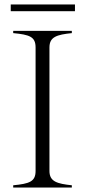

<svg xmlns="http://www.w3.org/2000/svg" viewBox="-20 -838 380 858"><path d="M39 -10V0H301V-10C236 -17 201 -26 201 -74V-626C201 -674 235 -683 301 -690V-700H39V-690C112 -683 139 -674 139 -626V-74C139 -26 111 -17 39 -10ZM28 -818V-788H315V-818Z"/></svg>

Font: Sprat Condensed Light
Style: Regular
Weight: 300
Width: 3
Designer: Ethan Nakache
Foundry: Collletttivo
Version: Version 2.000;Glyphs 3.2 (3217)